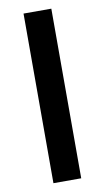

<svg xmlns="http://www.w3.org/2000/svg" viewBox="-84 -769 443 811"><g transform="rotate(-10 137.0 -364.0)"><path d="M196.8 -727.5V0H77.6V-727.5Z"/></g></svg>

Font: Inter
Style: 540
Weight: 540
Designer: Rasmus Andersson
Foundry: rsms
Version: Version 4.001;git-66647c0bb